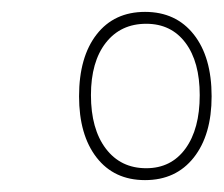

<svg xmlns="http://www.w3.org/2000/svg" viewBox="-20 -744 376 323"><path d="M224 -441Q172 -441 142.5 -479Q113 -517 113 -582Q113 -648 142.5 -686Q172 -724 224 -724Q276 -724 306 -686Q336 -648 336 -582Q336 -517 306 -479Q276 -441 224 -441ZM226 -461Q268 -461 292 -494Q316 -527 316 -584Q316 -640 292 -672Q268 -704 226 -704Q183 -704 158 -672Q133 -640 133 -584Q133 -527 158 -494Q183 -461 226 -461Z"/></svg>

Font: Noto Serif Display ExtraCondensed
Style: Italic
Weight: 400
Width: 2
Italic angle: -12°
Designer: Monotype Design Team
Foundry: Monotype Imaging Inc.
Version: Version 2.009